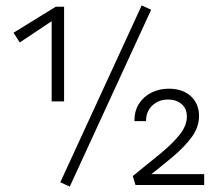

<svg xmlns="http://www.w3.org/2000/svg" viewBox="-20 -684 805 710"><path d="M171 -309V-623L203 -627L53 -527L30 -563L186 -659H217V-309ZM238 6 203 -10 504 -664 539 -648ZM471 -33Q527 -78 572 -115Q617 -152 644 -185.5Q671 -219 671 -253Q671 -283 651 -299.5Q631 -316 602 -316Q567 -316 543.5 -294Q520 -272 520 -236H477Q477 -274 494 -300.5Q511 -327 540 -341.5Q569 -356 604 -356Q656 -356 686 -328Q716 -300 716 -255Q716 -215 690 -178.5Q664 -142 618 -103.5Q572 -65 512 -18L526 -40H735V0H481Z"/></svg>

Font: Ysabeau Office Light
Style: Regular
Weight: 300
Designer: Christian Thalmann (Catharsis Fonts)
Version: Version 2.001;gftools[0.9.30]; featfreeze: tnum,lnum,ss02